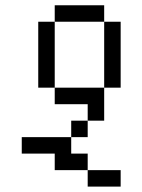

<svg xmlns="http://www.w3.org/2000/svg" viewBox="-20 -645 540 728"><path d="M437.5 62.5V0H312.5V62.5ZM312.5 0V-62.5H250V-125H62.5V-62.5H187.5V0ZM250 -125H312.5V-187.5H250ZM312.5 -187.5H375Q375 -187.5 375 -312.5H187.5V-250H312.5ZM187.5 -312.5Q187.5 -312.5 187.5 -562.5H125Q125 -562.5 125 -312.5ZM375 -312.5H437.5Q437.5 -312.5 437.5 -562.5H375Q375 -562.5 375 -312.5ZM187.5 -562.5H375V-625H187.5Z"/></svg>

Font: BFUnifontExMono
Style: Regular
Weight: 500
Version: Version 15.0.06